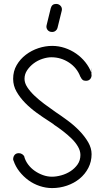

<svg xmlns="http://www.w3.org/2000/svg" viewBox="-20 -960 507 979"><path d="M445 -615V-604Q445 -595 446 -589Q446 -587 447 -586ZM246 -726Q279 -726 310.5 -715.5Q342 -705 368.5 -686.5Q395 -668 415 -643Q435 -618 446 -589V-583Q446 -581 446.5 -580Q447 -579 447 -577Q447 -565 439.5 -556.5Q432 -548 418 -548Q407 -548 401 -553Q395 -558 390 -569V-568Q373 -614 332 -641Q291 -668 242 -668Q221 -668 196.5 -660Q172 -652 152 -637Q132 -622 118.5 -602Q105 -582 105 -558Q105 -537 119 -515.5Q133 -494 155.5 -472.5Q178 -451 206 -430L263 -389Q293 -369 325.5 -345Q358 -321 385 -293Q412 -265 429.5 -235Q447 -205 447 -174Q447 -136 430.5 -104Q414 -72 386 -49Q358 -26 321.5 -13.5Q285 -1 246 -1Q214 -1 182.5 -11.5Q151 -22 125 -41Q99 -60 79 -85.5Q59 -111 49 -141V-140Q47 -146 47 -147Q47 -161 54.5 -170Q62 -179 76 -179Q85 -179 93 -174Q101 -169 105 -160H104Q110 -139 124 -120.5Q138 -102 157.5 -88.5Q177 -75 199.5 -67Q222 -59 245 -59Q267 -59 292.5 -66Q318 -73 339.5 -87Q361 -101 375.5 -121.5Q390 -142 390 -170Q390 -191 377.5 -212.5Q365 -234 345 -253.5Q325 -273 301 -291.5Q277 -310 254 -325Q255 -326 248 -330L236 -338L230 -342Q200 -361 167.5 -384.5Q135 -408 108.5 -435Q82 -462 64.5 -492.5Q47 -523 47 -558Q47 -597 65 -628Q83 -659 112 -681Q141 -703 176 -714.5Q211 -726 246 -726ZM239 -919Q245 -940 266 -940Q280 -940 289 -930Q298 -920 295 -906L273 -817Q271 -809 263.5 -803Q256 -797 246 -797Q230 -797 222 -808Q214 -819 218 -833Z"/></svg>

Font: VDS
Style: Thin
Weight: 100
Width: 0
Designer: artmaker
Foundry: artmaker
Version: Version 1.000 2012 initial release